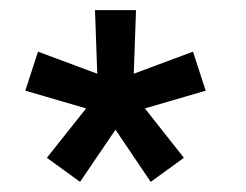

<svg xmlns="http://www.w3.org/2000/svg" viewBox="-20 -740 486 379"><path d="M138 -381 72.5 -428.5 150 -526 30 -561 55 -638 172 -594.5 167.5 -720H248.5L244 -594.5L361 -638L386 -561L266 -526L343 -428.5L277.5 -381L208 -484Z"/></svg>

Font: Vela Sans Med
Style: Regular
Weight: 500
Designer: Principal design: Mikhail Sharanda - project Manrope.
Design modification: Ravid Balaliev
Foundry: Mikhail Sharanda
Version: Version 1.001